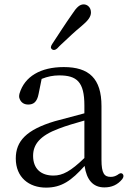

<svg xmlns="http://www.w3.org/2000/svg" viewBox="-20 -838 596 876"><path d="M190 18C261 18 306 -14 366 -81C375 -18 404 17 456 17C489 17 516 6 538 -21C545 -31 545 -39 539 -45C533 -50 526 -48 516 -40C506 -34 497 -31 485 -31C456 -31 443 -47 443 -109V-354C443 -480 386 -532 271 -532C165 -532 92 -489 69 -411C67 -402 66 -395 70 -386C77 -369 91 -361 109 -361C132 -361 149 -372 156 -409L170 -478C197 -489 223 -494 250 -494C330 -494 365 -465 365 -357V-321C322 -310 274 -297 230 -285C100 -246 52 -194 52 -115C52 -29 112 18 190 18ZM131 -127C131 -179 162 -219 248 -251C281 -264 323 -276 365 -288V-117C303 -57 266 -37 224 -37C167 -37 131 -68 131 -127ZM217 -613C224 -608 232 -609 241 -617C247 -624 255 -631 261 -637C291 -665 319 -692 353 -720C382 -744 395 -762 395 -781C395 -805 378 -818 362 -818C344 -818 330 -806 308 -772C277 -728 249 -684 218 -637C211 -626 210 -619 217 -613Z"/></svg>

Font: 寒蝉锦书宋
Style: Regular
Weight: 400
Designer: 寒蝉锦书宋{Warren} 思源宋体{Ryoko NISHIZUKA 西塚涼子 (kana & ideographs); Frank Grießhammer (Latin, Greek & Cyrillic); Wenlong ZHANG 
Foundry: Adobe & ChillType
Version: Version 2.000;Glyphs 3.1.1 (3135)